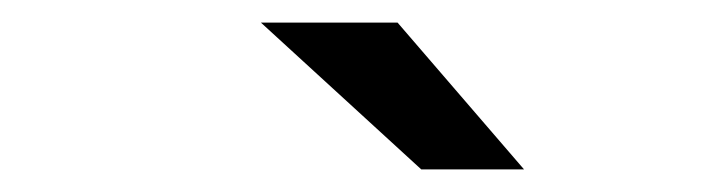

<svg xmlns="http://www.w3.org/2000/svg" viewBox="-20 -757 640 170"><path d="M353 -607 211 -737H332L444 -607Z"/></svg>

Font: Montserrat Medium
Style: Italic
Weight: 500
Italic angle: -11.3°
Designer: Julieta Ulanovsky
Foundry: Julieta Ulanovsky
Version: Version 9.000; ttfautohint (v1.8.4.7-5d5b)